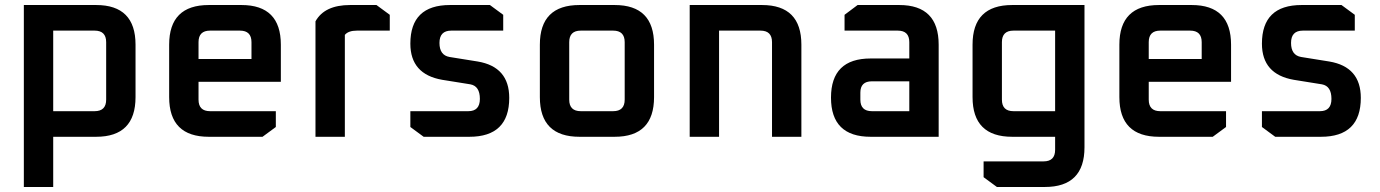

<svg xmlns="http://www.w3.org/2000/svg" viewBox="-20 -545 5497 765"><path d="M75 200V-525H363Q520 -525 520 -367V-158Q520 0 363 0H192V200ZM192 -102H357Q403 -102 403 -148V-377Q403 -423 357 -423H192Z M654 -158V-367Q654 -525 812 -525H942Q1099 -525 1099 -367V-219H771V-148Q771 -102 817 -102H1079V-39L1026 0H812Q654 0 654 -158ZM771 -310H982V-377Q982 -423 936 -423H817Q771 -423 771 -377Z M1237 0V-460Q1273 -525 1375 -525H1480L1533 -486V-423H1402Q1368 -423 1354 -406V0Z M1615 -39V-102H1846Q1892 -102 1892 -151Q1892 -202 1854 -209L1742 -227Q1615 -249 1615 -371Q1615 -525 1773 -525H1932L1985 -486V-423H1778Q1731 -423 1731 -374Q1731 -325 1771 -318L1883 -300Q2009 -279 2009 -155Q2009 0 1850 0H1668Z M2131 -158V-367Q2131 -525 2289 -525H2429Q2586 -525 2586 -367V-158Q2586 0 2429 0H2289Q2131 0 2131 -158ZM2248 -148Q2248 -102 2294 -102H2423Q2469 -102 2469 -148V-377Q2469 -423 2423 -423H2294Q2248 -423 2248 -377Z M2728 0V-525H3016Q3173 -525 3173 -367V0H3056V-377Q3056 -423 3010 -423H2845V0Z M3449 0Q3291 0 3291 -156Q3291 -312 3449 -312H3603V-377Q3603 -423 3557 -423H3345V-486L3397 -525H3563Q3720 -525 3720 -367V0ZM3408 -148Q3408 -102 3454 -102H3603V-221H3454Q3408 -221 3408 -176Z M3855 -158V-367Q3855 -525 4013 -525H4301V42Q4301 200 4143 200H3952L3899 161V98H4138Q4184 98 4184 52V0H4013Q3855 0 3855 -158ZM3972 -148Q3972 -102 4018 -102H4184V-423H4018Q3972 -423 3972 -377Z M4440 -158V-367Q4440 -525 4598 -525H4728Q4885 -525 4885 -367V-219H4557V-148Q4557 -102 4603 -102H4865V-39L4812 0H4598Q4440 0 4440 -158ZM4557 -310H4768V-377Q4768 -423 4722 -423H4603Q4557 -423 4557 -377Z M5008 -39V-102H5239Q5285 -102 5285 -151Q5285 -202 5247 -209L5135 -227Q5008 -249 5008 -371Q5008 -525 5166 -525H5325L5378 -486V-423H5171Q5124 -423 5124 -374Q5124 -325 5164 -318L5276 -300Q5402 -279 5402 -155Q5402 0 5243 0H5061Z"/></svg>

Font: Oxanium ExtraLight SemiBold
Style: Regular
Weight: 600
Version: Version 2.000